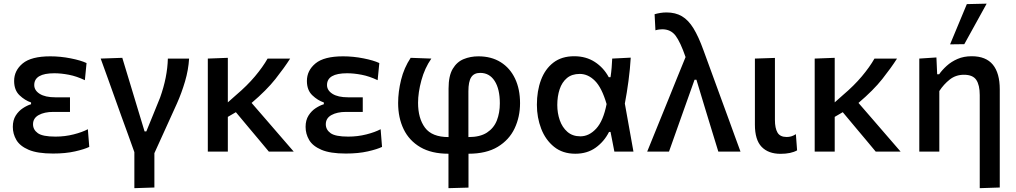

<svg xmlns="http://www.w3.org/2000/svg" viewBox="-20 -810 5430 1026"><path d="M263.5 10.5Q180 10.5 133.2 -9.5Q86.5 -29.5 67.5 -62Q48.5 -94.5 48.5 -132Q48.5 -168 64.2 -192.8Q80 -217.5 102.8 -232.2Q125.5 -247 146 -253V-262.5Q113 -273.5 84.2 -301Q55.5 -328.5 55.5 -377.5Q55.5 -433 101.2 -471Q147 -509 249 -509Q303 -509 357.5 -498.2Q412 -487.5 442.5 -473L433.5 -381.5Q389.5 -402.5 348 -410.5Q306.5 -418.5 270.5 -418.5Q163 -418.5 163 -355.5Q163 -327 192.2 -308.5Q221.5 -290 275.5 -290H354V-212H264.5Q217 -212 186.8 -195.2Q156.5 -178.5 156.5 -146Q156.5 -117 182 -98.5Q207.5 -80 276.5 -80Q327 -80 373.2 -91.8Q419.5 -103.5 449.5 -119.5L457 -25Q431.5 -12.5 381 -1Q330.5 10.5 263.5 10.5Z M698 195.5V3Q681 -44.5 663.5 -93.2Q646 -142 629 -188L597.5 -276Q578 -331 557.8 -387Q537.5 -443 518 -497L633.5 -501Q652.5 -438.5 675 -364.2Q697.5 -290 717.5 -223.5L752.5 -108H762Q781 -154 799 -198.5Q817 -243 835.5 -288.5Q874.5 -397.5 877 -497H990.5Q987 -437 968.8 -375Q950.5 -313 925.5 -257Q896 -190.5 865.2 -124Q834.5 -57.5 805 8.5V192Z M1090.5 0V-497L1197.5 -501V-263L1241.5 -302Q1300.5 -352 1342.5 -402Q1384.5 -452 1410 -497H1530.5Q1499 -447.5 1451.8 -387.8Q1404.5 -328 1324.5 -260L1402.5 -170Q1436 -131 1474.2 -87Q1512.5 -43 1549.5 0H1416.5Q1389.5 -32.5 1364 -63Q1338.5 -93.5 1311.5 -125.5L1240.5 -210.5L1197.5 -185.5V0Z M1828 10.5Q1744.5 10.5 1697.8 -9.5Q1651 -29.5 1632 -62Q1613 -94.5 1613 -132Q1613 -168 1628.8 -192.8Q1644.5 -217.5 1667.2 -232.2Q1690 -247 1710.5 -253V-262.5Q1677.5 -273.5 1648.8 -301Q1620 -328.5 1620 -377.5Q1620 -433 1665.8 -471Q1711.5 -509 1813.5 -509Q1867.5 -509 1922 -498.2Q1976.5 -487.5 2007 -473L1998 -381.5Q1954 -402.5 1912.5 -410.5Q1871 -418.5 1835 -418.5Q1727.5 -418.5 1727.5 -355.5Q1727.5 -327 1756.8 -308.5Q1786 -290 1840 -290H1918.5V-212H1829Q1781.5 -212 1751.2 -195.2Q1721 -178.5 1721 -146Q1721 -117 1746.5 -98.5Q1772 -80 1841 -80Q1891.5 -80 1937.8 -91.8Q1984 -103.5 2014 -119.5L2021.5 -25Q1996 -12.5 1945.5 -1Q1895 10.5 1828 10.5Z M2376.5 195.5V11.5Q2286 11.5 2226.2 -23.5Q2166.5 -58.5 2137 -119.5Q2107.5 -180.5 2107.5 -259.5Q2107.5 -319 2123.2 -383.2Q2139 -447.5 2174.5 -501L2285 -497Q2249.5 -446 2231.8 -380.8Q2214 -315.5 2214 -260.5Q2214 -177.5 2251.2 -127.5Q2288.5 -77.5 2377 -77.5V-337Q2377 -404.5 2399.2 -442Q2421.5 -479.5 2457.8 -494.2Q2494 -509 2536.5 -509Q2605.5 -509 2655.5 -477.8Q2705.5 -446.5 2732.2 -390.2Q2759 -334 2759 -258.5Q2759 -185.5 2730 -124Q2701 -62.5 2640 -25.5Q2579 11.5 2483.5 11.5V192.5ZM2483 -322V-77.5Q2545.5 -77.5 2582.2 -101.5Q2619 -125.5 2635 -166.2Q2651 -207 2651 -258Q2651 -334.5 2623.2 -377.5Q2595.5 -420.5 2546 -420.5Q2513 -420.5 2498 -397.2Q2483 -374 2483 -322Z M3054.5 11.5Q2986.5 11.5 2940.8 -25.5Q2895 -62.5 2872 -122.2Q2849 -182 2849 -250Q2849 -324 2871 -382.8Q2893 -441.5 2937.2 -475.5Q2981.5 -509.5 3048.5 -509.5Q3111.5 -509.5 3158.8 -478.8Q3206 -448 3233 -397.5H3242.5Q3246.5 -424 3248.5 -449Q3250.5 -474 3251.5 -497L3350.5 -502Q3347 -441.5 3338.5 -377.8Q3330 -314 3319 -256.5Q3330.5 -192.5 3342 -128.2Q3353.5 -64 3365 0H3263Q3258 -26.5 3252.8 -52.8Q3247.5 -79 3242.5 -105H3234.5Q3208.5 -53.5 3163.2 -21Q3118 11.5 3054.5 11.5ZM3081.5 -81.5Q3128 -81.5 3166 -122.8Q3204 -164 3221.5 -254Q3196 -341.5 3159.2 -378.2Q3122.5 -415 3078 -415Q3036 -415 3009.5 -392.8Q2983 -370.5 2970.5 -332.8Q2958 -295 2958 -249Q2958 -206 2971.2 -167.8Q2984.5 -129.5 3012 -105.5Q3039.5 -81.5 3081.5 -81.5Z M3438.5 0Q3466 -67.5 3495.5 -140.5Q3525 -213.5 3553 -282Q3574 -334.5 3597.2 -391.5Q3620.5 -448.5 3643.5 -505Q3615.5 -586 3589.8 -619.8Q3564 -653.5 3519 -653.5Q3513 -653.5 3503.2 -652.5Q3493.5 -651.5 3482.5 -648L3478 -734Q3491.5 -738 3508 -740.8Q3524.5 -743.5 3542 -743.5Q3589.5 -743.5 3624 -723.2Q3658.5 -703 3685.8 -658.5Q3713 -614 3739 -542L3834.5 -280.5Q3858.5 -215 3875.8 -167.8Q3893 -120.5 3907.2 -81.2Q3921.5 -42 3937 0H3818.5Q3800.5 -58 3782.8 -116.2Q3765 -174.5 3747 -233.5L3701.5 -384H3691.5L3637 -231Q3615.5 -170.5 3595.2 -113.2Q3575 -56 3555 0Z M4151 12Q4086 12 4050 -25.2Q4014 -62.5 4014 -144V-497L4121 -500.5V-169Q4121 -125 4134.8 -101.5Q4148.5 -78 4184 -78Q4196.5 -78 4208 -81.2Q4219.5 -84.5 4233 -93L4239.5 -6.5Q4206.5 12 4151 12Z M4333.5 0V-497L4440.5 -501V-263L4484.5 -302Q4543.5 -352 4585.5 -402Q4627.5 -452 4653 -497H4773.5Q4742 -447.5 4694.8 -387.8Q4647.5 -328 4567.5 -260L4645.5 -170Q4679 -131 4717.2 -87Q4755.5 -43 4792.5 0H4659.5Q4632.5 -32.5 4607 -63Q4581.5 -93.5 4554.5 -125.5L4483.5 -210.5L4440.5 -185.5V0Z M5215.5 195.5V-301.5Q5215.5 -355.5 5197 -383Q5178.5 -410.5 5131 -410.5Q5087.5 -410.5 5055.2 -385Q5023 -359.5 4999.5 -323.5V0H4892.5V-497L4984 -503L4988 -413H4998.5Q5014.5 -436 5039 -458.2Q5063.5 -480.5 5096.8 -495Q5130 -509.5 5172.5 -509.5Q5248.5 -509.5 5285.5 -464.5Q5322.5 -419.5 5322.5 -332.5V192ZM5057 -573Q5101.5 -679.5 5146.5 -788L5252.5 -790.5Q5222 -735 5192.2 -681.2Q5162.5 -627.5 5133 -574Z"/></svg>

Font: Commissioner Medium
Style: Regular
Weight: 500
Designer: Kostas Bartsokas
Foundry: Kostas Bartsokas
Version: Version 1.000; ttfautohint (v1.8.3)